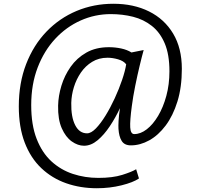

<svg xmlns="http://www.w3.org/2000/svg" viewBox="-20 -774 1077 1021"><path d="M495 227Q407.5 227 332 200.5Q256.5 174 199.8 120.2Q143 66.5 111.5 -15.5Q80 -97.5 80 -208Q80 -332.5 119 -433.2Q158 -534 227 -605.8Q296 -677.5 387.2 -715.8Q478.5 -754 583 -754Q690.5 -754 772.5 -713.2Q854.5 -672.5 900.8 -595.2Q947 -518 947 -408Q947 -310 923.5 -234.2Q900 -158.5 861 -106.5Q822 -54.5 773.8 -27.8Q725.5 -1 676 -1Q641.5 -1 627 -24.8Q612.5 -48.5 610 -89Q609 -102.5 610.5 -131.5Q612 -160.5 618 -199Q594.5 -148.5 564 -102.8Q533.5 -57 498.8 -28Q464 1 427 1Q394 1 361.8 -21.8Q329.5 -44.5 308.5 -91.8Q287.5 -139 289 -212Q290 -263.5 306.5 -318Q323 -372.5 355.8 -419Q388.5 -465.5 439 -494.2Q489.5 -523 559 -523Q593 -523 624.5 -516.2Q656 -509.5 679 -495L744 -508Q735 -476 722.8 -425Q710.5 -374 699 -317Q687.5 -260 681 -210Q670.5 -132 672.5 -96.5Q674.5 -61 694 -61Q727.5 -61 760.5 -86.5Q793.5 -112 820.8 -157.8Q848 -203.5 864.5 -264.2Q881 -325 881 -395Q881 -484.5 856 -543.2Q831 -602 787.5 -636.2Q744 -670.5 687.8 -684.8Q631.5 -699 569 -699Q485 -699 408.8 -665Q332.5 -631 273.5 -567.5Q214.5 -504 180.2 -414.8Q146 -325.5 146 -215Q146 -109.5 174.8 -35.8Q203.5 38 253.2 83.8Q303 129.5 367.5 150.8Q432 172 503 172Q579 172 630 156Q681 140 704 126L719 175Q688.5 196 626.2 211.5Q564 227 495 227ZM443 -65Q464.5 -65 490 -91.2Q515.5 -117.5 541.5 -159.8Q567.5 -202 590.2 -251.5Q613 -301 629.2 -348.8Q645.5 -396.5 651 -432Q637.5 -450 608 -458.5Q578.5 -467 552 -467Q505.5 -467 470 -445.2Q434.5 -423.5 410.2 -388.2Q386 -353 373 -310.8Q360 -268.5 359 -227Q357.5 -152 379.8 -108.5Q402 -65 443 -65Z"/></svg>

Font: Merriweather Sans Light
Style: Regular
Weight: 300
Designer: Eben Sorkin
Foundry: Eben Sorkin
Version: Version 2.001; ttfautohint (v1.8.3)